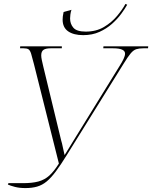

<svg xmlns="http://www.w3.org/2000/svg" viewBox="-20 -950 775 978"><path d="M404 -771Q355 -771 327 -790.5Q299 -810 299 -850Q299 -857 300 -866.5Q301 -876 304 -889L344 -900Q340 -888 338.5 -876Q337 -864 337 -856Q337 -828 354 -808.5Q371 -789 417 -789Q470 -789 509.5 -812.5Q549 -836 576.5 -869Q604 -902 619 -930L628 -926Q617 -906 597.5 -879.5Q578 -853 550.5 -828.5Q523 -804 486.5 -787.5Q450 -771 404 -771ZM20 -10 23 -17H96Q144 -17 175.5 -25.5Q207 -34 231 -55.5Q255 -77 280 -117L153 -623Q144 -659 138.5 -676.5Q133 -694 125 -699Q117 -704 100 -704H82L83 -714H295V-704H238Q213 -704 201.5 -696Q190 -688 190 -668Q190 -658 193 -644Q196 -630 200 -613L292 -233Q296 -221 299.5 -202.5Q303 -184 309 -160Q322 -181 332 -197Q342 -213 354 -233L588 -612Q602 -634 609.5 -650Q617 -666 617 -677Q617 -704 556 -704H506L507 -714H735L734 -704H711Q689 -704 674.5 -699.5Q660 -695 646 -678.5Q632 -662 610 -626L322 -163Q290 -111 265 -77.5Q240 -44 217.5 -25.5Q195 -7 169 0.5Q143 8 109 8Q79 8 56 2Q33 -4 20 -10Z"/></svg>

Font: Noto Serif Display ExtraLight
Style: Italic
Weight: 200
Italic angle: -12°
Designer: Monotype Design Team
Foundry: Monotype Imaging Inc.
Version: Version 2.009